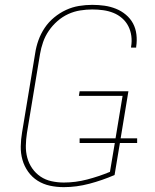

<svg xmlns="http://www.w3.org/2000/svg" viewBox="-20 -763 640 791"><path d="M243 8Q213 8 185.5 2Q158 -4 135 -18.5Q112 -33 96 -55.5Q80 -78 72.5 -104.5Q65 -131 65.5 -160Q66 -189 71 -218L125 -544Q129 -571 138.5 -597.5Q148 -624 164 -648Q180 -672 203 -691Q226 -710 252 -722Q278 -734 305.5 -738.5Q333 -743 360 -743Q386 -743 410.5 -739.5Q435 -736 457.5 -727Q480 -718 498.5 -702.5Q517 -687 528 -666.5Q539 -646 542 -621Q545 -596 541 -570Q541 -570 541 -569Q541 -568 541 -567H520Q520 -568 520 -568.5Q520 -569 520 -570Q524 -593 521 -615Q518 -637 508.5 -655.5Q499 -674 483 -688Q467 -702 447 -710Q427 -718 405 -721Q383 -724 360 -724Q336 -724 310.5 -720Q285 -716 261 -705Q237 -694 216.5 -676Q196 -658 181 -636Q166 -614 157.5 -589.5Q149 -565 145 -541L91 -215Q87 -189 86.5 -163Q86 -137 92.5 -113Q99 -89 113 -69Q127 -49 147 -35.5Q167 -22 192 -16.5Q217 -11 243 -11Q291 -11 339 -23.5Q387 -36 433 -55L453 -174H308V-193H456L485 -368H305L308 -387H509L477 -193H545V-174H474L452 -42Q401 -20 348 -6Q295 8 243 8Z"/></svg>

Font: Iosevka SS04 Thin Extended
Style: Italic
Weight: 100
Width: 7
Italic angle: -9°
Monospace: yes
Designer: Belleve Invis
Foundry: Belleve Invis
Version: Version 19.0.0; ttfautohint (v1.8.4)